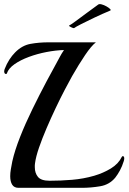

<svg xmlns="http://www.w3.org/2000/svg" viewBox="-30 -901 620 921"><path d="M59 0Q38 0 28.5 -15Q19 -30 19 -56Q19 -71 22 -89Q25 -107 29 -127Q41 -180 66.5 -244.5Q92 -309 125.5 -377.5Q159 -446 193.5 -511Q228 -576 258 -630Q260 -634 266.5 -645Q273 -656 277 -661Q238 -660 193.5 -651.5Q149 -643 108.5 -628Q68 -613 39.5 -593Q11 -573 3 -549Q2 -546 -1 -546Q-10 -546 -10 -560Q-10 -563 -8 -569Q2 -595 15 -615Q28 -635 42 -649Q75 -683 116 -690.5Q157 -698 203 -698H430Q408 -681 378 -636.5Q348 -592 316 -536Q302 -511 281 -471Q260 -431 237 -382.5Q214 -334 193 -285Q172 -236 157 -192.5Q142 -149 138 -118Q137 -113 137 -108.5Q137 -104 137 -99Q137 -71 152 -52.5Q167 -34 208 -34Q261 -34 315.5 -38.5Q370 -43 422 -58Q466 -71 502 -93Q538 -115 554 -148Q556 -152 559 -152Q566 -152 566 -141Q566 -139 565.5 -136Q565 -133 564 -129Q556 -103 545 -83Q534 -63 523 -49Q495 -15 450.5 -7.5Q406 0 362 0ZM325 -766H324Q320 -766 310 -771Q300 -776 301 -778Q309 -782 333 -799.5Q357 -817 387 -839.5Q417 -862 441 -879Q446 -883 457.5 -880Q469 -877 480.5 -870.5Q492 -864 498 -858Q504 -852 498 -850Q462 -835 425 -817.5Q388 -800 360.5 -786Q333 -772 325 -766Z"/></svg>

Font: Playball
Style: Regular
Weight: 400
Designer: Robert E. Leuschke
Foundry: Robert E. Leuschke
Version: Version 1.010